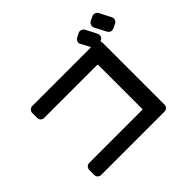

<svg xmlns="http://www.w3.org/2000/svg" viewBox="-179 -1097 1358 1358"><g transform="rotate(-45 500.0 -417.5)"><path d="M776.4 -804.7Q806.6 -749 820.3 -719.7Q827.1 -707 822.3 -692.9Q817.4 -678.7 803.7 -672.9L799.8 -670.9Q794.9 -668.9 796.9 -665Q799.8 -659.2 799.8 -651.4V-32.2Q799.8 -17.6 790 -7.3Q780.3 2.9 764.6 2.9H131.8Q117.2 2.9 106.9 -6.8Q96.7 -16.6 96.7 -32.2V-81.1Q96.7 -95.7 106.9 -106.4Q117.2 -117.2 131.8 -117.2H662.1Q667 -117.2 667 -122.1V-561.5Q667 -566.4 662.1 -567.4H131.8Q117.2 -567.4 106.9 -577.1Q96.7 -586.9 96.7 -601.6V-651.4Q96.7 -666 106.9 -676.3Q117.2 -686.5 131.8 -686.5H714.8Q719.7 -686.5 717.8 -691.4Q707 -713.9 682.6 -756.8Q675.8 -769.5 680.2 -783.2Q684.6 -796.9 698.2 -803.7L727.5 -819.3Q740.2 -826.2 754.9 -821.8Q769.5 -817.4 776.4 -804.7ZM928.7 -819.3 973.6 -732.4Q980.5 -718.8 976.1 -705.6Q971.7 -692.4 958 -684.6L925.8 -668.9Q912.1 -662.1 897.9 -667Q883.8 -671.9 877 -685.5Q863.3 -713.9 833 -769.5Q826.2 -782.2 830.6 -796.4Q835 -810.5 847.7 -818.4L879.9 -834Q893.6 -840.8 907.7 -836.4Q921.9 -832 928.7 -819.3Z"/></g></svg>

Font: Rounded-L Mgen+ 1m bold
Style: Bold
Weight: 700
Designer: [Source Han Sans]
Ryoko NISHIZUKA  (kana & ideographs); Paul D. Hunt (Latin, Greek & Cyrillic); Wenlong ZHANG  (bopomofo
Version: Version 1.059.20150602